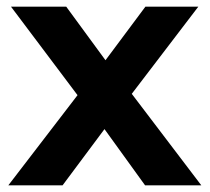

<svg xmlns="http://www.w3.org/2000/svg" viewBox="-20 -557 630 577"><path d="M294 -169 416 0H585L376 -275L576 -537H417L297 -376L179 -537H13L213 -271L5 0H168Z"/></svg>

Font: Montserrat-Alt1
Style: Bold
Weight: 700
Designer: Differentunic
Foundry: Differentunic
Version: Version 7.222